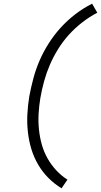

<svg xmlns="http://www.w3.org/2000/svg" viewBox="-20 -861 548 1042"><path d="M314 161Q275 137 243 105Q211 73 187.5 33Q164 -7 150.5 -51Q137 -95 131.5 -143.5Q126 -192 128.5 -240.5Q131 -289 139 -338Q148 -387 161.5 -437Q175 -487 195.5 -534Q216 -581 245 -626.5Q274 -672 310 -711.5Q346 -751 389 -784Q432 -817 480 -841L508 -792Q464 -769 425 -738.5Q386 -708 353.5 -672Q321 -636 295 -594Q269 -552 250.5 -509Q232 -466 219.5 -420.5Q207 -375 199 -329Q192 -287 189.5 -244Q187 -201 191.5 -158Q196 -115 207 -76Q218 -37 238 -1.5Q258 34 285.5 63.5Q313 93 346 114Z"/></svg>

Font: Iosevka Curly Light Oblique
Style: Regular
Weight: 300
Italic angle: -9°
Monospace: yes
Designer: Belleve Invis
Foundry: Belleve Invis
Version: Version 11.1.0; ttfautohint (v1.8.3)